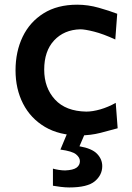

<svg xmlns="http://www.w3.org/2000/svg" viewBox="-20 -572 569 827"><path d="M323.7 11.2Q235.4 11.2 173.6 -25.4Q111.8 -62 79.3 -125.5Q46.9 -189 46.9 -269Q46.9 -349.6 77.6 -413.6Q108.4 -477.5 167.7 -514.6Q227.1 -551.8 312.5 -551.8Q358.9 -551.8 405.5 -538.6Q452.1 -525.4 484.9 -512.7L476.6 -401.9Q424.8 -425.8 385.3 -435.8Q345.7 -445.8 325.7 -445.8Q255.9 -443.8 213.1 -397.9Q170.4 -352.1 170.4 -272Q170.4 -193.8 216.8 -143.3Q263.2 -92.8 351.6 -91.3Q378.4 -91.3 411.9 -100.8Q445.3 -110.4 478.5 -128.9L486.8 -19.5Q456.1 -10.7 413.1 0.2Q370.1 11.2 323.7 11.2ZM278.3 235.4Q261.7 235.4 241.2 232.9Q220.7 230.5 208 228V154.3Q217.3 157.2 232.9 159.7Q248.5 162.1 260.7 162.1Q295.4 160.6 309.8 150.1Q324.2 139.6 324.2 122.1Q324.2 106.4 307.6 92.8Q291 79.1 240.2 72.3L280.3 -23.9H347.2V0L322.3 58.1Q376 67.4 398.2 90.6Q420.4 113.8 420.4 143.6Q420.4 181.6 388.7 208.5Q356.9 235.4 278.3 235.4Z"/></svg>

Font: Pinar-DS1-FD SemiBold
Style: Regular
Weight: 600
Designer: Amin Abedi
Version: Version 3.000